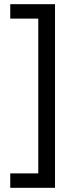

<svg xmlns="http://www.w3.org/2000/svg" viewBox="-20 -738 357 918"><path d="M29 91V160H243V-718H29V-649H163V91Z"/></svg>

Font: Noto Sans Arabic UI Cn
Style: Regular
Weight: 400
Width: 3
Designer: Monotype Design Team, Nadine Chahine and Nizar Qandah
Foundry: Monotype Imaging Inc.
Version: Version 2.010